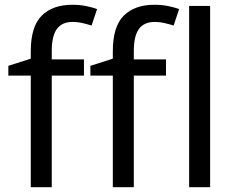

<svg xmlns="http://www.w3.org/2000/svg" viewBox="-20 -785 986 805"><path d="M332 -468H197V0H109V-468H15V-509L109 -539V-570Q109 -674 155 -719.5Q201 -765 283 -765Q315 -765 341.5 -759.5Q368 -754 387 -747L364 -678Q348 -683 327 -688Q306 -693 284 -693Q240 -693 218.5 -663.5Q197 -634 197 -571V-536H332ZM676 -468H541V0H453V-468H359V-509L453 -539V-570Q453 -674 499 -719.5Q545 -765 627 -765Q659 -765 685.5 -759.5Q712 -754 731 -747L708 -678Q692 -683 671 -688Q650 -693 628 -693Q584 -693 562.5 -663.5Q541 -634 541 -571V-536H676ZM861 0H773V-760H861Z"/></svg>

Font: Noto Sans
Style: Regular
Weight: 400
Designer: Monotype Design Team
Foundry: Monotype Imaging Inc.
Version: Version 2.007